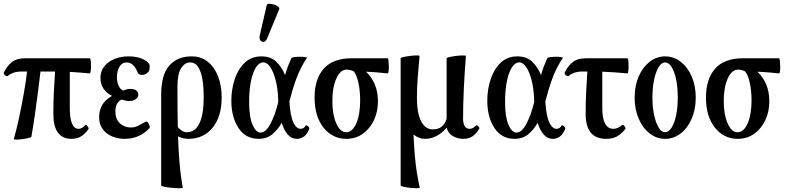

<svg xmlns="http://www.w3.org/2000/svg" viewBox="-24 -723 4151 1015"><path d="M49 12Q63 -37 76.5 -99.5Q90 -162 101.5 -226.5Q113 -291 119 -345H91Q65 -345 46 -338Q27 -331 18 -322Q12 -317 2.5 -325.5Q-7 -334 -3 -341Q13 -374 38.5 -394.5Q64 -415 110 -415H450Q454 -415 455.5 -403Q457 -391 457 -375Q457 -359 455.5 -347Q454 -335 450 -335Q424 -337 397.5 -339.5Q371 -342 345 -343V-152Q345 -42 392 -42Q409 -42 427 -62Q430 -65 434.5 -60.5Q439 -56 442.5 -50Q446 -44 444 -41Q424 -13 403 -1Q382 11 354 11Q258 11 258 -121Q258 -176 260.5 -232.5Q263 -289 267 -345H265H190Q185 -301 177.5 -242.5Q170 -184 161 -121Q152 -58 142 0Q142 3 127.5 6.5Q113 10 94.5 12.5Q76 15 62 15Q48 15 49 12Z M634 11Q600 11 569.5 -1.5Q539 -14 519.5 -39.5Q500 -65 500 -103Q500 -138 515.5 -166.5Q531 -195 568 -216Q539 -231 523 -254.5Q507 -278 507 -311Q507 -347 527.5 -372.5Q548 -398 581.5 -411.5Q615 -425 655 -425Q698 -425 727 -412.5Q756 -400 765 -384Q767 -381 767 -375.5Q767 -370 767 -364Q767 -347 754.5 -337Q742 -327 727 -327Q709 -327 704 -339Q683 -393 645 -393Q621 -393 607.5 -370Q594 -347 594 -315Q594 -290 603 -270Q612 -250 628 -244Q636 -248 645.5 -250.5Q655 -253 665 -253Q686 -253 696.5 -244.5Q707 -236 707 -223Q707 -209 694 -199Q681 -189 658 -189Q647 -189 637.5 -191.5Q628 -194 619 -197Q604 -190 595 -174.5Q586 -159 586 -133Q586 -93 610 -71Q634 -49 668 -49Q686 -49 703.5 -57Q721 -65 745 -79Q751 -83 757 -76Q763 -69 766 -60Q769 -51 767 -47Q745 -21 711 -5Q677 11 634 11Z M942 268Q943 272 925.5 272Q908 272 885.5 270Q863 268 845.5 264.5Q828 261 828 257V-220Q828 -329 871.5 -377Q915 -425 989 -425Q1041 -425 1076.5 -395Q1112 -365 1130 -316Q1148 -267 1148 -208Q1148 -107 1100 -48Q1052 11 972 11Q944 11 917 -2Q920 75 924 124.5Q928 174 932.5 207Q937 240 942 268ZM914 -264Q914 -200 914.5 -147.5Q915 -95 916 -51Q939 -24 964 -24Q1008 -24 1030.5 -71.5Q1053 -119 1053 -210Q1053 -256 1047 -298Q1041 -340 1025 -366.5Q1009 -393 981 -393Q953 -393 933.5 -362.5Q914 -332 914 -264Z M1343 11Q1275 11 1237 -46Q1199 -103 1199 -191Q1199 -250 1216.5 -303.5Q1234 -357 1269.5 -391Q1305 -425 1358 -425Q1407 -425 1437 -396Q1467 -367 1483 -326Q1490 -351 1498 -372Q1506 -393 1516 -415Q1518 -419 1531.5 -421Q1545 -423 1561.5 -423Q1578 -423 1589.5 -421Q1601 -419 1598 -416Q1581 -391 1566 -361.5Q1551 -332 1536.5 -290.5Q1522 -249 1506 -187V-185Q1511 -108 1527 -75Q1543 -42 1565 -42Q1582 -42 1591 -58Q1595 -64 1604 -56Q1613 -48 1611 -42Q1591 11 1544 11Q1518 11 1498 -11Q1478 -33 1465 -74Q1446 -38 1416 -13.5Q1386 11 1343 11ZM1293 -186Q1293 -105 1311 -63.5Q1329 -22 1354 -22Q1381 -22 1405.5 -68Q1430 -114 1447 -183Q1446 -196 1446 -210Q1444 -256 1433.5 -298Q1423 -340 1406 -366.5Q1389 -393 1367 -393Q1346 -393 1329 -366.5Q1312 -340 1302.5 -293Q1293 -246 1293 -186ZM1389 -522Q1382 -504 1371 -502Q1360 -500 1353 -509Q1346 -518 1349 -535L1386 -695Q1388 -703 1399.5 -703Q1411 -703 1424.5 -699Q1438 -695 1446.5 -688Q1455 -681 1452 -674Z M1807 11Q1734 11 1686.5 -48Q1639 -107 1639 -208Q1639 -305 1687.5 -360Q1736 -415 1835 -415H2025Q2028 -415 2029.5 -403Q2031 -391 2031.5 -375Q2032 -359 2030.5 -347Q2029 -335 2025 -335Q1998 -338 1967 -340.5Q1936 -343 1911 -344Q1941 -316 1957.5 -276.5Q1974 -237 1974 -188Q1974 -132 1952.5 -87Q1931 -42 1893.5 -15.5Q1856 11 1807 11ZM1806 -24Q1839 -24 1859.5 -71Q1880 -118 1880 -193Q1880 -243 1871 -284Q1862 -325 1847 -345Q1828 -355 1809 -355Q1775 -355 1754 -308Q1733 -261 1733 -189Q1733 -118 1753.5 -71Q1774 -24 1806 -24Z M2195 269Q2196 272 2180.5 272Q2165 272 2145 270Q2125 268 2109.5 264.5Q2094 261 2094 257V-415Q2094 -418 2109 -421.5Q2124 -425 2144 -427.5Q2164 -430 2179.5 -430Q2195 -430 2194 -427Q2189 -374 2184.5 -316.5Q2180 -259 2180 -207Q2180 -126 2202 -82.5Q2224 -39 2264 -39Q2320 -39 2337 -95V-415Q2337 -418 2352.5 -421.5Q2368 -425 2388.5 -427.5Q2409 -430 2424 -430Q2439 -430 2439 -427Q2432 -340 2428 -254.5Q2424 -169 2424 -97Q2424 -42 2459 -42Q2475 -42 2492 -59Q2497 -63 2504.5 -55.5Q2512 -48 2510 -43Q2492 -14 2472.5 -1.5Q2453 11 2425 11Q2395 11 2370 -3.5Q2345 -18 2337 -48Q2287 11 2222 11Q2190 11 2162 -12Q2165 56 2169.5 105.5Q2174 155 2180.5 193.5Q2187 232 2195 269Z M2696 11Q2628 11 2590 -46Q2552 -103 2552 -191Q2552 -250 2569.5 -303.5Q2587 -357 2622.5 -391Q2658 -425 2711 -425Q2760 -425 2790 -396Q2820 -367 2836 -326Q2843 -351 2851 -372Q2859 -393 2869 -415Q2871 -419 2884.5 -421Q2898 -423 2914.5 -423Q2931 -423 2942.5 -421Q2954 -419 2951 -416Q2934 -391 2919 -361.5Q2904 -332 2889.5 -290.5Q2875 -249 2859 -187V-185Q2864 -108 2880 -75Q2896 -42 2918 -42Q2935 -42 2944 -58Q2948 -64 2957 -56Q2966 -48 2964 -42Q2944 11 2897 11Q2871 11 2851 -11Q2831 -33 2818 -74Q2799 -38 2769 -13.5Q2739 11 2696 11ZM2646 -186Q2646 -105 2664 -63.5Q2682 -22 2707 -22Q2734 -22 2758.5 -68Q2783 -114 2800 -183Q2799 -196 2799 -210Q2797 -256 2786.5 -298Q2776 -340 2759 -366.5Q2742 -393 2720 -393Q2699 -393 2682 -366.5Q2665 -340 2655.5 -293Q2646 -246 2646 -186Z M3180 11Q3072 11 3072 -121Q3072 -176 3074.5 -232.5Q3077 -289 3081 -345H3056Q3030 -345 3011 -338Q2992 -331 2983 -322Q2977 -317 2967.5 -325.5Q2958 -334 2962 -341Q2978 -374 3003.5 -394.5Q3029 -415 3075 -415H3292Q3296 -415 3297.5 -403Q3299 -391 3299 -375Q3299 -359 3297.5 -347Q3296 -335 3292 -335Q3259 -338 3226 -340.5Q3193 -343 3160 -344V-152Q3160 -42 3219 -42Q3241 -42 3265 -62Q3268 -65 3273 -60.5Q3278 -56 3281 -50Q3284 -44 3282 -41Q3259 -13 3236 -1Q3213 11 3180 11Z M3492 11Q3447 11 3410 -18Q3373 -47 3352 -96.5Q3331 -146 3331 -207Q3331 -269 3352 -318Q3373 -367 3410 -396Q3447 -425 3492 -425Q3538 -425 3575 -396Q3612 -367 3633 -318Q3654 -269 3654 -207Q3654 -146 3633 -96.5Q3612 -47 3575 -18Q3538 11 3492 11ZM3492 -24Q3511 -24 3526.5 -48.5Q3542 -73 3550.5 -114.5Q3559 -156 3559 -208Q3559 -260 3550.5 -302Q3542 -344 3526.5 -368.5Q3511 -393 3492 -393Q3473 -393 3458 -368.5Q3443 -344 3434 -302Q3425 -260 3425 -208Q3425 -156 3434 -114.5Q3443 -73 3458 -48.5Q3473 -24 3492 -24Z M3876 11Q3803 11 3755.5 -48Q3708 -107 3708 -208Q3708 -305 3756.5 -360Q3805 -415 3904 -415H4094Q4097 -415 4098.5 -403Q4100 -391 4100.5 -375Q4101 -359 4099.5 -347Q4098 -335 4094 -335Q4067 -338 4036 -340.5Q4005 -343 3980 -344Q4010 -316 4026.5 -276.5Q4043 -237 4043 -188Q4043 -132 4021.5 -87Q4000 -42 3962.5 -15.5Q3925 11 3876 11ZM3875 -24Q3908 -24 3928.5 -71Q3949 -118 3949 -193Q3949 -243 3940 -284Q3931 -325 3916 -345Q3897 -355 3878 -355Q3844 -355 3823 -308Q3802 -261 3802 -189Q3802 -118 3822.5 -71Q3843 -24 3875 -24Z"/></svg>

Font: Junicode Two Beta Condensed Medium
Style: Regular
Weight: 500
Width: 3
Designer: Peter S. Baker
Foundry: Briery Creek Software
Version: Version 1.053; ttfautohint (v1.8.4)